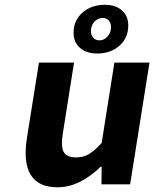

<svg xmlns="http://www.w3.org/2000/svg" viewBox="-20 -772 646 804"><path d="M387.2 -547.9Q342.3 -547.9 315.2 -571.3Q288.1 -594.7 288.1 -634.8Q288.1 -686.5 325.4 -719.2Q362.8 -752 418.9 -752Q463.9 -752 490.5 -728.5Q517.1 -705.1 517.1 -665Q517.1 -613.3 480.2 -580.6Q443.4 -547.9 387.2 -547.9ZM396 -603Q415.5 -603 430.2 -618.9Q444.8 -634.8 444.8 -658.2Q444.8 -675.3 435.3 -686Q425.8 -696.8 410.2 -696.8Q390.1 -696.8 375.5 -681.2Q360.8 -665.5 360.8 -642.1Q360.8 -625 370.6 -614Q380.4 -603 396 -603ZM221.2 12.2Q60.5 12.2 92.8 -194.8L143.1 -509.8H290L243.2 -213.9Q234.4 -160.2 246.3 -136.5Q258.3 -112.8 298.8 -112.8Q327.1 -112.8 351.1 -126Q375 -139.2 405.8 -173.8L459 -509.8H606L524.9 0H404.8L405.8 -74.2H401.9Q313 12.2 221.2 12.2Z"/></svg>

Font: Office Code Pro Bold Italic
Style: Regular
Weight: 700
Italic angle: -9°
Designer: Nathan Rutzky & Paul D. Hunt
Foundry: Adobe Systems Incorporated
Version: Version 1.004;PS 001.004;hotconv 1.0.70;makeotf.lib2.5.58329